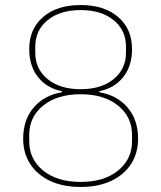

<svg xmlns="http://www.w3.org/2000/svg" viewBox="-20 -730 640 762"><path d="M300 12Q230 12 179 -12Q128 -36 100 -79Q72 -122 72 -180Q72 -254 113.5 -303Q155 -352 226 -364V-368Q166 -380 131 -424Q96 -468 96 -535Q96 -615 151 -662.5Q206 -710 300 -710Q394 -710 449 -662.5Q504 -615 504 -535Q504 -468 469 -424Q434 -380 374 -368V-364Q445 -352 486.5 -303Q528 -254 528 -180Q528 -122 500 -79Q472 -36 421 -12Q370 12 300 12ZM300 -8Q393 -8 448.5 -53Q504 -98 504 -169V-195Q504 -266 448.5 -311Q393 -356 300 -356Q207 -356 151.5 -311Q96 -266 96 -195V-169Q96 -98 151.5 -53Q207 -8 300 -8ZM300 -376Q382 -376 431 -416Q480 -456 480 -521V-545Q480 -610 431 -650Q382 -690 300 -690Q218 -690 169 -650Q120 -610 120 -545V-521Q120 -456 169 -416Q218 -376 300 -376Z"/></svg>

Font: IBM Plex Sans Thin
Style: Regular
Weight: 250
Designer: Mike Abbink, Paul van der Laan, Pieter van Rosmalen
Foundry: Bold Monday
Version: Version 3.201